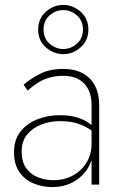

<svg xmlns="http://www.w3.org/2000/svg" viewBox="-20 -750 490 780"><path d="M68 -135Q68 -176 90 -203Q112 -230 147.5 -244Q183 -258 224 -258Q273 -258 307 -244Q341 -230 364 -211V-232Q355 -241 337 -253Q319 -265 291 -273.5Q263 -282 222 -282Q175 -282 132.5 -265.5Q90 -249 63.5 -216Q37 -183 37 -132Q37 -83 58.5 -51.5Q80 -20 116 -5Q152 10 192 10Q242 10 280 -12Q318 -34 339 -70.5Q360 -107 360 -151L352 -166Q352 -123 331.5 -89.5Q311 -56 276 -37Q241 -18 197 -18Q163 -18 133.5 -30Q104 -42 86 -67.5Q68 -93 68 -135ZM92 -382Q109 -397 129.5 -411Q150 -425 177 -433.5Q204 -442 237 -442Q292 -442 322 -410.5Q352 -379 352 -323V0H383V-323Q383 -368 366.5 -400.5Q350 -433 317.5 -451.5Q285 -470 237 -470Q180 -470 140.5 -449Q101 -428 76 -406ZM135 -630Q135 -585 166.5 -557.5Q198 -530 237 -530Q276 -530 307.5 -557.5Q339 -585 339 -630Q339 -675 307.5 -702.5Q276 -730 237 -730Q198 -730 166.5 -702.5Q135 -675 135 -630ZM157 -630Q157 -666 181.5 -687.5Q206 -709 237 -709Q268 -709 292.5 -687.5Q317 -666 317 -630Q317 -594 292.5 -572.5Q268 -551 237 -551Q206 -551 181.5 -572.5Q157 -594 157 -630Z"/></svg>

Font: Jost ExtraLight
Style: Regular
Weight: 250
Version: Version 3.710